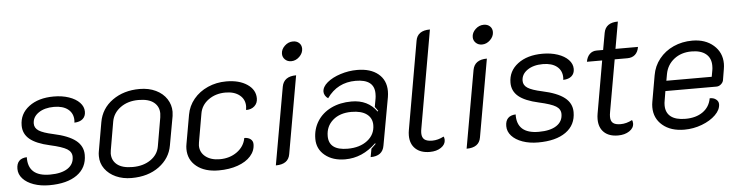

<svg xmlns="http://www.w3.org/2000/svg" viewBox="-45 -915 4347 1130"><g transform="rotate(-5 2128.5 -350.0)"><path d="M28 -103Q28 -164 89 -167Q86 -53 216 -53Q284 -53 321 -77.5Q358 -102 358 -146Q358 -175 330.5 -192Q303 -209 231 -225Q150 -243 112.5 -274.5Q75 -306 75 -355Q75 -424 131 -466.5Q187 -509 278 -509Q327 -509 367 -495.5Q407 -482 430 -458Q453 -434 453 -404Q453 -377 435.5 -361.5Q418 -346 386 -345Q387 -350 387 -358Q387 -400 357 -424Q327 -448 274 -448Q218 -448 182.5 -423.5Q147 -399 147 -360Q147 -334 171.5 -318Q196 -302 256 -289Q345 -270 387.5 -236.5Q430 -203 430 -151Q430 -75 371 -33Q312 9 207 9Q156 9 115 -5.5Q74 -20 51 -45.5Q28 -71 28 -103Z M512 -136Q512 -153 514 -162L544 -334Q558 -414 624.5 -461.5Q691 -509 785 -509Q839 -509 880.5 -489Q922 -469 944.5 -434.5Q967 -400 967 -359Q967 -352 965 -334L934 -162Q921 -87 856 -39Q791 9 693 9Q642 9 601 -9.5Q560 -28 536 -61Q512 -94 512 -136ZM863 -164 892 -332Q894 -348 894 -355Q894 -396 863.5 -420.5Q833 -445 773 -445Q710 -445 666.5 -413.5Q623 -382 614 -332L585 -164Q583 -150 583 -145Q583 -104 613.5 -79.5Q644 -55 705 -55Q768 -55 811.5 -85Q855 -115 863 -164Z M1029 -133Q1029 -148 1032 -163L1062 -333Q1071 -384 1104 -424Q1137 -464 1187.5 -486.5Q1238 -509 1297 -509Q1373 -509 1420.5 -477Q1468 -445 1468 -394Q1468 -366 1449 -348.5Q1430 -331 1399 -331Q1401 -345 1401 -353Q1401 -394 1370 -419Q1339 -444 1287 -444Q1228 -444 1185.5 -413Q1143 -382 1135 -332L1106 -165Q1104 -153 1104 -147Q1104 -106 1136 -81Q1168 -56 1220 -56Q1279 -56 1322 -87Q1365 -118 1374 -168Q1397 -168 1411 -157Q1425 -146 1425 -127Q1425 -88 1397.5 -57Q1370 -26 1320.5 -8.5Q1271 9 1208 9Q1126 9 1077.5 -30Q1029 -69 1029 -133Z M1638 -642Q1638 -668 1659.5 -688.5Q1681 -709 1709 -709Q1731 -709 1745 -696Q1759 -683 1759 -662Q1759 -636 1737.5 -615Q1716 -594 1689 -594Q1667 -594 1652.5 -608Q1638 -622 1638 -642ZM1626 -449Q1637 -509 1710 -509L1629 -50Q1619 9 1545 9Z M1790 -126Q1790 -184 1819 -230Q1848 -276 1900.5 -301.5Q1953 -327 2021 -327Q2118 -327 2169 -255L2173 -258Q2167 -268 2155 -283L2164 -333Q2166 -343 2166 -361Q2166 -446 2056 -446Q1948 -446 1886 -358Q1875 -365 1868.5 -376Q1862 -387 1862 -398Q1862 -427 1892.5 -452.5Q1923 -478 1971.5 -493.5Q2020 -509 2070 -509Q2149 -509 2194.5 -471.5Q2240 -434 2240 -369Q2240 -352 2237 -334L2186 -52Q2176 9 2105 9L2114 -40Q2124 -49 2141 -66L2138 -70Q2057 9 1955 9Q1882 9 1836 -28.5Q1790 -66 1790 -126ZM2137 -178Q2137 -219 2105.5 -242.5Q2074 -266 2015 -266Q1947 -266 1905.5 -230Q1864 -194 1864 -136Q1864 -52 1975 -52Q2047 -52 2092 -87Q2137 -122 2137 -178Z M2340 -98Q2340 -114 2343 -130L2434 -650Q2444 -709 2518 -709L2417 -133Q2414 -118 2414 -106Q2414 -80 2428.5 -68Q2443 -56 2475 -56Q2509 -56 2543 -74Q2548 -67 2548 -54Q2548 -27 2521.5 -9Q2495 9 2455 9Q2401 9 2370.5 -19.5Q2340 -48 2340 -98Z M2765 -642Q2765 -668 2786.5 -688.5Q2808 -709 2836 -709Q2858 -709 2872 -696Q2886 -683 2886 -662Q2886 -636 2864.5 -615Q2843 -594 2816 -594Q2794 -594 2779.5 -608Q2765 -622 2765 -642ZM2753 -449Q2764 -509 2837 -509L2756 -50Q2746 9 2672 9Z M2916 -103Q2916 -164 2977 -167Q2974 -53 3104 -53Q3172 -53 3209 -77.5Q3246 -102 3246 -146Q3246 -175 3218.5 -192Q3191 -209 3119 -225Q3038 -243 3000.5 -274.5Q2963 -306 2963 -355Q2963 -424 3019 -466.5Q3075 -509 3166 -509Q3215 -509 3255 -495.5Q3295 -482 3318 -458Q3341 -434 3341 -404Q3341 -377 3323.5 -361.5Q3306 -346 3274 -345Q3275 -350 3275 -358Q3275 -400 3245 -424Q3215 -448 3162 -448Q3106 -448 3070.5 -423.5Q3035 -399 3035 -360Q3035 -334 3059.5 -318Q3084 -302 3144 -289Q3233 -270 3275.5 -236.5Q3318 -203 3318 -151Q3318 -75 3259 -33Q3200 9 3095 9Q3044 9 3003 -5.5Q2962 -20 2939 -45.5Q2916 -71 2916 -103Z M3455 -97Q3455 -114 3458 -130L3512 -439H3422Q3427 -468 3443.5 -484Q3460 -500 3485 -500H3523L3541 -600Q3552 -659 3624 -659L3596 -500H3729Q3724 -470 3706.5 -454.5Q3689 -439 3661 -439H3586L3532 -133Q3529 -117 3529 -105Q3529 -79 3543 -67.5Q3557 -56 3588 -56Q3622 -56 3656 -74Q3661 -68 3661 -54Q3661 -27 3634 -9Q3607 9 3567 9Q3514 9 3484.5 -19Q3455 -47 3455 -97Z M3782 -139Q3782 -155 3785 -171L3812 -325Q3821 -379 3854.5 -421Q3888 -463 3939 -486Q3990 -509 4050 -509Q4127 -509 4175.5 -466.5Q4224 -424 4224 -358Q4224 -343 4221 -326L4210 -260Q4207 -247 4195 -237Q4183 -227 4169 -227H3867L3858 -173Q3855 -158 3855 -144Q3855 -100 3884.5 -77Q3914 -54 3971 -54Q4033 -54 4073.5 -82.5Q4114 -111 4123 -162Q4145 -163 4160 -151.5Q4175 -140 4175 -123Q4175 -90 4144 -59.5Q4113 -29 4063 -10Q4013 9 3959 9Q3879 9 3830.5 -32Q3782 -73 3782 -139ZM4146 -287 4153 -326Q4155 -335 4155 -352Q4155 -397 4125 -421.5Q4095 -446 4040 -446Q3979 -446 3937 -413Q3895 -380 3885 -326L3878 -287Z"/></g></svg>

Font: K2D Light
Style: Italic
Weight: 300
Italic angle: -10°
Designer: Katatrad Aksorn Co.,Ltd.
Foundry: Cadson Demak Co.,Ltd.
Version: Version 1.000; ttfautohint (v1.6)